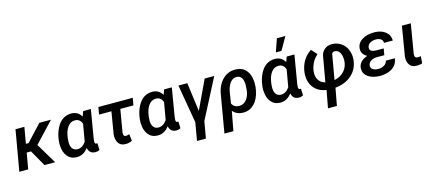

<svg xmlns="http://www.w3.org/2000/svg" viewBox="-65 -1479 5461 2409"><g transform="rotate(-15 2665.5 -274.5)"><path d="M342.8 0H481L322.3 -266.1L568.8 -528.3H417.5L221.7 -317.4H186.5L223.1 -528.3H107.9L16.1 0H131.3L168 -209H224.1Z M986.8 -528.3 962.9 -463.4C935.1 -511.7 893.1 -536.6 836.9 -538.1C835 -538.1 833.5 -538.1 831.5 -538.1C792 -538.1 755.9 -527.3 723.6 -506.3C690.9 -484.9 663.6 -451.7 641.1 -407.2C618.2 -362.3 603.5 -312 596.7 -255.9L595.2 -245.6C593.8 -232.4 593.3 -219.7 593.3 -206.5C593.3 -199.7 593.3 -193.4 593.8 -186.5C596.2 -127.4 611.8 -80.6 641.1 -44.9C670.4 -9.3 710 9.3 760.3 9.8C761.7 9.8 763.2 9.8 764.6 9.8C826.2 9.8 871.6 -20.5 910.6 -69.3C918.9 -20.5 950.2 7.8 1001 9.3C1002.4 9.3 1003.4 9.3 1004.9 9.3C1024.4 9.3 1042 4.9 1058.1 -3.9L1055.2 -93.3L1048.8 -91.8H1042C1029.3 -92.3 1022.5 -101.1 1022 -118.2C1022 -120.1 1022 -122.1 1022 -124.5C1022 -132.3 1022.5 -143.1 1024.4 -156.2L1086.9 -528.3ZM712.9 -253.4C720.2 -312.5 736.3 -358.9 761.2 -392.6C786.6 -426.3 817.4 -442.9 854.5 -442.9C856.4 -442.9 857.9 -442.9 859.9 -442.9C901.4 -441.4 929.7 -418.5 944.8 -374L905.8 -150.9C874.5 -106.4 837.9 -84.5 796.4 -84.5C795.4 -84.5 794.4 -84.5 793.5 -84.5C740.2 -85.9 710.4 -126 709 -190.9C709 -193.4 709 -196.3 709 -198.7C709 -213.9 710 -229 711.4 -243.2Z M1631.3 -528.3H1184.6L1168 -434.1H1328.6L1281.2 -148.4C1280.3 -139.2 1279.8 -130.4 1279.8 -122.1C1279.8 -85.4 1289.1 -54.7 1307.1 -29.8C1325.2 -4.4 1354 8.8 1394.5 9.3C1396 9.3 1397.5 9.3 1398.4 9.3C1428.2 9.3 1455.6 2.4 1481 -10.7L1470.7 -98.6C1451.7 -92.3 1437 -88.9 1426.3 -88.9C1425.8 -88.9 1425.3 -88.9 1424.8 -88.9C1404.3 -88.9 1394 -101.1 1394 -125L1395 -144.5L1444.3 -434.1H1614.7Z M2038.6 -528.3 2014.6 -463.4C1986.8 -511.7 1944.8 -536.6 1888.7 -538.1C1886.7 -538.1 1885.3 -538.1 1883.3 -538.1C1843.8 -538.1 1807.6 -527.3 1775.4 -506.3C1742.7 -484.9 1715.3 -451.7 1692.9 -407.2C1669.9 -362.3 1655.3 -312 1648.4 -255.9L1647 -245.6C1645.5 -232.4 1645 -219.7 1645 -206.5C1645 -199.7 1645 -193.4 1645.5 -186.5C1647.9 -127.4 1663.6 -80.6 1692.9 -44.9C1722.2 -9.3 1761.7 9.3 1812 9.8C1813.5 9.8 1814.9 9.8 1816.4 9.8C1877.9 9.8 1923.3 -20.5 1962.4 -69.3C1970.7 -20.5 2002 7.8 2052.7 9.3C2054.2 9.3 2055.2 9.3 2056.6 9.3C2076.2 9.3 2093.8 4.9 2109.9 -3.9L2106.9 -93.3L2100.6 -91.8H2093.8C2081.1 -92.3 2074.2 -101.1 2073.7 -118.2C2073.7 -120.1 2073.7 -122.1 2073.7 -124.5C2073.7 -132.3 2074.2 -143.1 2076.2 -156.2L2138.7 -528.3ZM1764.6 -253.4C1772 -312.5 1788.1 -358.9 1813 -392.6C1838.4 -426.3 1869.1 -442.9 1906.2 -442.9C1908.2 -442.9 1909.7 -442.9 1911.6 -442.9C1953.1 -441.4 1981.4 -418.5 1996.6 -374L1957.5 -150.9C1926.3 -106.4 1889.6 -84.5 1848.1 -84.5C1847.2 -84.5 1846.2 -84.5 1845.2 -84.5C1792 -85.9 1762.2 -126 1760.7 -190.9C1760.7 -193.4 1760.7 -196.3 1760.7 -198.7C1760.7 -213.9 1761.7 -229 1763.2 -243.2Z M2339.4 -528.3H2224.1L2310.1 -29.8L2269.5 203.6H2385.3L2423.3 -13.7L2689.5 -528.3H2565.4L2389.2 -155.3Z M2626 203.1H2742.2L2789.6 -49.3C2821.3 -10.7 2864.3 8.8 2919.4 10.3C2921.9 10.3 2923.8 10.3 2926.3 10.3C2981 10.3 3027.8 -9.3 3067.4 -48.8C3106.9 -88.4 3133.8 -144.5 3147.9 -217.3L3154.3 -257.8C3155.8 -273.4 3156.7 -289.1 3156.7 -305.2C3156.7 -311.5 3156.7 -318.4 3156.2 -325.2C3153.3 -390.1 3135.7 -441.4 3103 -479.5C3070.3 -517.1 3025.4 -536.6 2968.3 -538.1C2965.8 -538.1 2963.9 -538.1 2961.4 -538.1C2897 -538.1 2841.8 -514.6 2796.4 -468.3C2749.5 -420.9 2719.2 -352.5 2709 -280.3ZM2823.7 -272.5C2832 -325.2 2847.2 -367.2 2870.1 -397.9C2893.1 -428.7 2921.4 -443.8 2955.6 -443.8C2956.1 -443.8 2957 -443.8 2957.5 -443.8C3008.3 -441.9 3035.6 -408.2 3041 -334.5C3041 -330.1 3041.5 -325.7 3041.5 -320.3C3041.5 -301.8 3040 -277.3 3037.1 -247.6C3030.3 -195.8 3014.2 -155.8 2988.8 -127C2963.4 -98.1 2932.6 -84 2896.5 -84C2895 -84 2894 -84 2892.6 -84C2850.1 -85.4 2820.3 -104 2803.2 -140.1Z M3512.7 -613.8H3585.9L3681.6 -781.7H3571.3ZM3630.9 -528.3 3606.9 -463.4C3579.1 -511.7 3537.1 -536.6 3481 -538.1C3479 -538.1 3477.5 -538.1 3475.6 -538.1C3436 -538.1 3399.9 -527.3 3367.7 -506.3C3335 -484.9 3307.6 -451.7 3285.2 -407.2C3262.2 -362.3 3247.6 -312 3240.7 -255.9L3239.3 -245.6C3237.8 -232.4 3237.3 -219.7 3237.3 -206.5C3237.3 -199.7 3237.3 -193.4 3237.8 -186.5C3240.2 -127.4 3255.9 -80.6 3285.2 -44.9C3314.5 -9.3 3354 9.3 3404.3 9.8C3405.8 9.8 3407.2 9.8 3408.7 9.8C3470.2 9.8 3515.6 -20.5 3554.7 -69.3C3563 -20.5 3594.2 7.8 3645 9.3C3646.5 9.3 3647.5 9.3 3648.9 9.3C3668.5 9.3 3686 4.9 3702.1 -3.9L3699.2 -93.3L3692.9 -91.8H3686C3673.3 -92.3 3666.5 -101.1 3666 -118.2C3666 -120.1 3666 -122.1 3666 -124.5C3666 -132.3 3666.5 -143.1 3668.5 -156.2L3731 -528.3ZM3356.9 -253.4C3364.3 -312.5 3380.4 -358.9 3405.3 -392.6C3430.7 -426.3 3461.4 -442.9 3498.5 -442.9C3500.5 -442.9 3502 -442.9 3503.9 -442.9C3545.4 -441.4 3573.7 -418.5 3588.9 -374L3549.8 -150.9C3518.6 -106.4 3481.9 -84.5 3440.4 -84.5C3439.5 -84.5 3438.5 -84.5 3437.5 -84.5C3384.3 -85.9 3354.5 -126 3353 -190.9C3353 -193.4 3353 -196.3 3353 -198.7C3353 -213.9 3354 -229 3355.5 -243.2Z M3962.9 233.4H4078.6L4121.1 7.3C4208.5 -1 4279.8 -30.3 4335 -79.6C4389.6 -128.9 4421.4 -192.9 4429.7 -272.5C4430.7 -282.2 4431.2 -292 4431.2 -301.8C4431.2 -336.9 4423.8 -372.1 4409.2 -407.7C4394 -443.4 4369.6 -472.7 4335.9 -496.1C4301.8 -519.5 4262.7 -531.7 4218.8 -532.2C4217.8 -532.2 4216.8 -532.2 4215.8 -532.2C4176.8 -532.2 4144.5 -520.5 4117.7 -497.1C4090.8 -473.1 4075.2 -442.4 4070.8 -404.3L4015.6 -89.4C3953.1 -106.4 3915 -151.4 3908.7 -215.8C3908.2 -223.1 3907.7 -230.5 3907.7 -237.8C3907.7 -271.5 3916 -308.6 3932.1 -348.1C3948.2 -387.7 3975.1 -424.8 4011.7 -458.5L3945.3 -531.7C3857.9 -472.7 3807.1 -383.8 3794.9 -279.8C3793.5 -265.6 3792.5 -252 3792.5 -238.8C3792.5 -183.1 3806.2 -135.3 3833.5 -94.2C3870.6 -39.1 3927.7 -5.4 4005.4 5.9ZM4189.9 -408.2C4193.8 -425.8 4204.6 -435.1 4222.2 -436.5C4224.1 -436.5 4226.6 -436.5 4228.5 -436.5C4278.8 -436.5 4314 -390.1 4315.9 -306.2C4315.9 -305.2 4315.9 -304.2 4315.9 -302.7C4315.9 -248.5 4299.8 -202.1 4267.1 -163.1C4234.4 -124.5 4189.9 -99.1 4133.8 -87.4Z M4490.7 -145C4490.7 -142.6 4490.7 -139.6 4490.7 -137.2C4490.7 -94.2 4509.3 -59.6 4546.4 -32.7C4584 -5.9 4634.3 8.3 4697.8 9.8C4699.7 9.8 4701.7 9.8 4703.6 9.8C4742.2 9.8 4779.3 3.4 4814.5 -9.3C4884.8 -34.7 4929.2 -86.9 4935.1 -156.7H4818.8C4814.5 -132.8 4800.8 -113.8 4778.3 -100.1C4755.4 -86.9 4730.5 -80.1 4702.6 -80.1C4701.2 -80.1 4700.2 -80.1 4698.7 -80.1C4638.7 -82 4606.9 -108.9 4606.9 -142.1C4606.9 -145 4606.9 -147.5 4607.4 -150.4C4613.3 -198.7 4658.2 -228 4730 -228L4817.9 -227.5L4833 -312L4731 -312.5C4678.7 -314.5 4652.8 -331.1 4652.8 -363.8C4652.8 -367.2 4653.3 -370.6 4653.8 -374.5C4657.2 -396.5 4669.4 -414.1 4690.4 -426.8C4711.9 -439.5 4736.3 -445.8 4763.7 -445.8C4764.6 -445.8 4766.1 -445.8 4767.6 -445.8C4793 -445.8 4814 -439.9 4830.6 -428.2C4846.7 -416.5 4855 -399.9 4855 -378.4L4968.8 -377.9C4968.8 -424.8 4951.2 -462.9 4915.5 -491.7C4879.9 -520.5 4833 -536.1 4774.9 -537.6C4772 -537.6 4769 -537.6 4766.1 -537.6C4703.1 -537.6 4649.9 -523.9 4607.4 -496.1C4564.5 -468.3 4542 -429.7 4540.5 -379.4C4540.5 -378.4 4540.5 -377 4540.5 -376C4540.5 -332 4568.4 -296.4 4607.9 -274.9C4533.2 -248 4494.1 -204.6 4490.7 -145Z M5127 -528.3 5063 -142.6C5062 -134.8 5062 -127.4 5062 -120.1C5062 -85.9 5070.8 -56.6 5089.4 -32.2C5107.4 -8.3 5136.7 4.4 5177.2 4.9C5179.2 4.9 5181.2 4.9 5183.1 4.9C5205.6 4.9 5228 1.5 5250 -4.9L5257.8 -97.7C5243.2 -94.7 5229.5 -93.3 5216.8 -93.3C5192.4 -94.2 5179.7 -105 5178.7 -126V-147.9L5242.7 -528.3Z"/></g></svg>

Font: Roboto Medium
Style: Italic
Weight: 500
Italic angle: -12°
Designer: Google
Version: Version 2.137; 2017